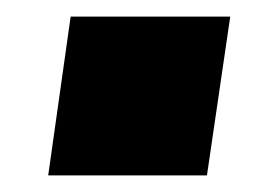

<svg xmlns="http://www.w3.org/2000/svg" viewBox="-20 -465 311 231"><path d="M257 -445 229 -254H38L65 -445Z"/></svg>

Font: Pathway Extreme Condensed Black
Style: Italic
Weight: 900
Width: 3
Italic angle: -8°
Version: Version 1.001;gftools[0.9.26]